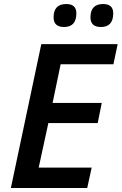

<svg xmlns="http://www.w3.org/2000/svg" viewBox="-20 -933 604 953"><path d="M34 0 185 -714H564L543 -614H281L241 -422H485L465 -322H220L172 -101H435L413 0ZM481 -799Q542 -799 542 -867Q542 -913 492 -913Q429 -913 429 -847Q429 -799 481 -799ZM298 -799Q359 -799 359 -867Q359 -913 309 -913Q246 -913 246 -847Q246 -799 298 -799Z"/></svg>

Font: Noto Sans UI Medium
Style: Italic
Weight: 500
Italic angle: -12°
Designer: Monotype Design Team
Foundry: Monotype Imaging Inc.
Version: Version 1.901